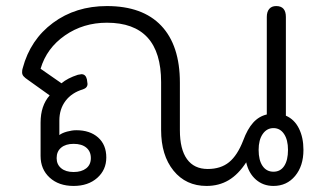

<svg xmlns="http://www.w3.org/2000/svg" viewBox="-20 -604 1074 634"><path d="M114 -89V-199Q114 -255 144 -289L74 -339Q62 -347 57.5 -352.5Q53 -358 53 -365Q53 -374 55 -379Q80 -473 155 -528.5Q230 -584 333 -584Q451 -584 512.5 -519Q574 -454 574 -331V-174Q574 -111 597.5 -78.5Q621 -46 666 -46Q709 -46 736.5 -68.5Q764 -91 783 -140Q797 -178 816 -199Q835 -220 861 -226V-548Q861 -565 869 -574.5Q877 -584 892 -584Q924 -584 924 -548V-222Q952 -210 967 -180Q982 -150 982 -109Q982 -56 954.5 -23Q927 10 883 10Q849 10 825 -11Q801 -32 793 -68Q767 -28 735 -9Q703 10 662 10Q594 10 553 -40.5Q512 -91 512 -175V-333Q512 -529 333 -529Q255 -529 194.5 -487Q134 -445 114 -377L183 -329Q203 -346 237 -357Q247 -359 249 -359Q263 -359 267 -342Q269 -330 269 -327Q269 -314 254 -309Q217 -298 196.5 -271Q176 -244 176 -206V-158Q185 -165 201.5 -169.5Q218 -174 232 -174Q277 -174 304 -150Q331 -126 331 -84Q331 -43 301 -16.5Q271 10 223 10Q174 10 144 -17.5Q114 -45 114 -89ZM931 -109Q931 -142 918 -161.5Q905 -181 883 -181Q861 -181 847.5 -161.5Q834 -142 834 -109Q834 -75 847 -56Q860 -37 883 -37Q906 -37 918.5 -56Q931 -75 931 -109ZM280 -82Q280 -104 265 -116.5Q250 -129 223 -129Q197 -129 182 -116.5Q167 -104 167 -82Q167 -61 182 -48.5Q197 -36 223 -36Q249 -36 264.5 -48Q280 -60 280 -82Z"/></svg>

Font: Kodchasan Light
Style: Regular
Weight: 300
Version: Version 1.000; ttfautohint (v1.6)